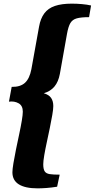

<svg xmlns="http://www.w3.org/2000/svg" viewBox="-20 -826 519 1052"><path d="M186 206Q118 206 83 184Q48 162 48 118Q48 102 53.5 68.5Q59 35 67.5 -6.5Q76 -48 85 -90Q94 -132 99.5 -165Q105 -198 105 -214Q105 -247 82 -260Q59 -273 29 -269L44 -350Q91 -349 116.5 -372Q142 -395 152 -447L194 -680Q202 -725 223 -753Q244 -781 281 -793.5Q318 -806 373 -806Q401 -806 429 -803.5Q457 -801 479 -796L468 -732Q425 -732 401 -725.5Q377 -719 365.5 -699.5Q354 -680 347 -640L308 -421Q300 -378 278.5 -352Q257 -326 220 -315Q248 -307 260 -289.5Q272 -272 272 -245Q272 -228 266.5 -196Q261 -164 253 -125Q245 -86 236.5 -47Q228 -8 222.5 24.5Q217 57 217 74Q217 101 225 113Q233 125 252.5 128Q272 131 307 131L293 197Q262 202 235 204Q208 206 186 206Z"/></svg>

Font: Sansita Swashed Light
Style: Bold
Weight: 700
Version: Version 1.003